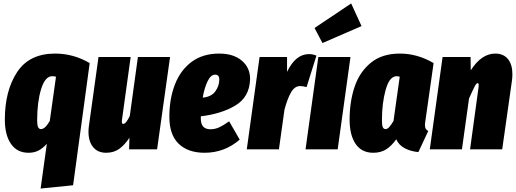

<svg xmlns="http://www.w3.org/2000/svg" viewBox="-20 -864 2985 1111"><path d="M251 -32Q228 -6 203 7Q178 20 145 20Q79 20 43.5 -31.5Q8 -83 8 -172Q8 -338 78.5 -446Q149 -554 299 -554Q405 -554 499 -499L403 208L215 227ZM268 -164 304 -420Q295 -423 282 -423Q241 -423 218 -348.5Q195 -274 195 -167Q195 -140 200.5 -128.5Q206 -117 217 -117Q241 -117 268 -164Z M492 -102Q492 -120 495 -139L550 -534H736L686 -172L685 -161Q685 -147 693 -147Q709 -147 731 -193L778 -534H964L889 0H727L729 -67Q702 -26 670.5 -3Q639 20 594 20Q546 20 519 -12.5Q492 -45 492 -102Z M1427 -403Q1423 -302 1342 -253.5Q1261 -205 1142 -191V-177Q1142 -116 1198 -116Q1224 -116 1248 -127Q1272 -138 1306 -162L1367 -56Q1279 20 1164 20Q1068 20 1014 -32Q960 -84 960 -188Q960 -293 992.5 -376Q1025 -459 1089.5 -506.5Q1154 -554 1248 -554Q1332 -554 1380.5 -512Q1429 -470 1427 -403ZM1249 -404Q1249 -432 1225 -432Q1200 -432 1181.5 -394.5Q1163 -357 1153 -299Q1204 -304 1226.5 -336Q1249 -368 1249 -404Z M1811 -542 1754 -360Q1732 -366 1717 -366Q1685 -366 1664 -329.5Q1643 -293 1626 -229L1594 0H1408L1482 -534H1641V-448Q1690 -551 1768 -551Q1790 -551 1811 -542Z M2008 -534 1934 0H1748L1822 -534ZM2012 -844 2072 -713 1846 -615 1800 -702Z M2489 -499 2442 -168Q2439 -152 2439 -140Q2439 -127 2443.5 -119Q2448 -111 2458 -106L2401 16Q2356 12 2321.5 -6.5Q2287 -25 2273 -58Q2245 -19 2214 0.5Q2183 20 2140 20Q2073 20 2038 -31Q2003 -82 2003 -172Q2003 -276 2032 -362Q2061 -448 2126 -501Q2191 -554 2294 -554Q2395 -554 2489 -499ZM2190 -167Q2190 -139 2195 -128Q2200 -117 2211 -117Q2222 -117 2233 -129.5Q2244 -142 2257 -164L2293 -420Q2284 -423 2275 -423Q2234 -423 2212 -345.5Q2190 -268 2190 -167Z M2945 -434Q2945 -416 2942 -395L2886 0H2700L2749 -358Q2750 -363 2750 -371Q2750 -383 2744 -383Q2737 -383 2727.5 -365.5Q2718 -348 2694 -294L2653 0H2467L2541 -534H2703L2704 -457Q2766 -554 2846 -554Q2893 -554 2919 -522.5Q2945 -491 2945 -434Z"/></svg>

Font: Fira Sans Extra Condensed Black
Style: Italic
Weight: 900
Width: 3
Italic angle: -8°
Designer: Carrois Corporate & Edenspiekermann AG
Foundry: Carrois Corporate GbR & Edenspiekermann AG
Version: Version 4.203